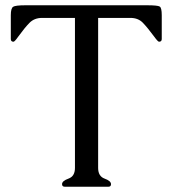

<svg xmlns="http://www.w3.org/2000/svg" viewBox="-20 -708 653 728"><path d="M593.3 -560.1Q593.3 -549.8 583 -549.8Q578.6 -549.8 564.5 -569.3Q539.6 -603 521.7 -621.6Q503.9 -640.1 474.6 -640.1H352.1V-71.3Q352.1 -39.6 376.5 -30.8Q400.9 -22 400.9 -9.8Q400.9 0 391.1 0H225.6Q215.3 0 215.3 -9.8Q215.3 -22 239.7 -30.8Q264.2 -39.6 264.2 -71.3V-640.1H139.6Q110.4 -640.1 92 -621.6Q73.7 -603 49.3 -569.3Q35.6 -549.8 31.2 -549.8Q21 -549.8 21 -560.1V-650.4Q21 -676.8 30 -682.4Q39.1 -688 76.7 -688H537.6Q578.1 -688 585.7 -683.1Q593.3 -678.2 593.3 -650.4Z"/></svg>

Font: Caudex
Style: Regular
Weight: 400
Version: Version 1.04